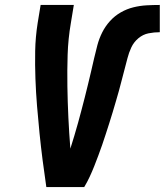

<svg xmlns="http://www.w3.org/2000/svg" viewBox="-20 -755 665 775"><path d="M167 0Q159 -54 152 -108.5Q145 -163 139.5 -217.5Q134 -272 129.5 -327Q125 -382 123 -437.5Q121 -493 122 -549Q123 -605 132 -662L144 -735H278L266 -662Q255 -598 253 -534Q251 -470 252 -406.5Q253 -343 256 -280.5Q259 -218 264 -155Q272 -181 280 -207Q288 -233 295 -259Q302 -285 309 -311Q316 -337 322.5 -363Q329 -389 335.5 -415.5Q342 -442 348 -468Q354 -494 360 -520Q366 -546 373 -572.5Q380 -599 392.5 -624Q405 -649 424 -670Q443 -691 467.5 -705Q492 -719 518.5 -725.5Q545 -732 571.5 -733.5Q598 -735 625 -735V-625Q602 -625 579.5 -620.5Q557 -616 538.5 -600.5Q520 -585 510 -563.5Q500 -542 494.5 -520Q489 -498 483 -476Q477 -454 471.5 -432Q466 -410 460 -388.5Q454 -367 447.5 -345Q441 -323 434.5 -301Q428 -279 421 -257.5Q414 -236 407 -214Q400 -192 392.5 -170.5Q385 -149 377 -127.5Q369 -106 360.5 -84.5Q352 -63 342 -41.5Q332 -20 320 0Z"/></svg>

Font: Iosevka Curly XBdEx
Style: Italic
Weight: 800
Width: 7
Italic angle: -9°
Monospace: yes
Designer: Belleve Invis
Foundry: Belleve Invis
Version: Version 11.1.0; ttfautohint (v1.8.3)